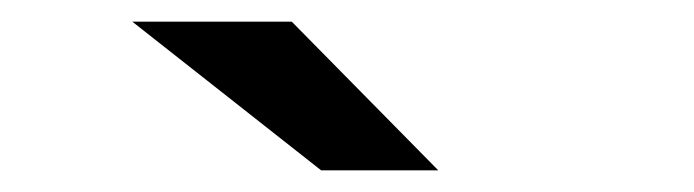

<svg xmlns="http://www.w3.org/2000/svg" viewBox="-20 -764 640 177"><path d="M102 -744 276 -607H384L249 -744Z"/></svg>

Font: Talent
Style: Bold
Weight: 600
Designer: Mike Powis
Version: Version 1.001;hotconv 1.0.109;makeotfexe 2.5.65596